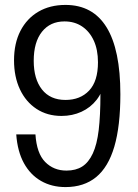

<svg xmlns="http://www.w3.org/2000/svg" viewBox="-20 -750 559 780"><path d="M246 10Q190 10 146.5 -15Q103 -40 77 -87.5Q51 -135 46 -204H124Q129 -127 163.5 -92Q198 -57 250 -57Q288 -57 314 -73.5Q340 -90 357 -126.5Q374 -163 381 -222Q388 -281 388 -366V-414L405 -419Q397 -376 372.5 -344.5Q348 -313 311 -296Q274 -279 230 -279Q172 -279 128.5 -307.5Q85 -336 61 -387Q37 -438 37 -505Q37 -574 63 -624.5Q89 -675 136 -702.5Q183 -730 246 -730Q357 -730 413 -639Q469 -548 469 -367Q469 -238 444.5 -154.5Q420 -71 370.5 -30.5Q321 10 246 10ZM246 -344Q306 -344 342 -382Q378 -420 378 -497Q378 -548 361 -585Q344 -622 313.5 -642.5Q283 -663 242 -663Q184 -663 150.5 -621Q117 -579 117 -503Q117 -429 150.5 -386.5Q184 -344 246 -344Z"/></svg>

Font: Instrument Sans SemiCondensed
Style: Regular
Weight: 400
Width: 4
Designer: Rodrigo Fuenzalida
Foundry: fragTYPE
Version: Version 1.000;gftools[0.9.28]